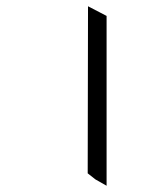

<svg xmlns="http://www.w3.org/2000/svg" viewBox="-20 -569 486 620"><path d="M288.1 10.3 263.2 -9.3 264.2 -548.8 324.2 -517.6V30.8Z"/></svg>

Font: SolaimanLipi
Style: Normal
Weight: 400
Designer: Solaiman Karim
Foundry: Al Mamun Sumon
Version: Version 2.000